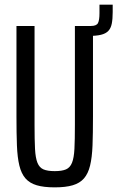

<svg xmlns="http://www.w3.org/2000/svg" viewBox="-20 -800 506 828"><path d="M314 -645V-688H372Q396 -688 402.5 -700.5Q409 -713 409 -743V-780H466V-748Q466 -718 462 -698Q458 -678 447 -666.5Q436 -655 415.5 -650Q395 -645 361 -645ZM216 8Q169 8 138.5 -1Q108 -10 90 -30.5Q72 -51 63.5 -86Q55 -121 53 -173Q51 -225 51 -298V-688H129V-261Q129 -197 131 -158Q133 -119 141.5 -98Q150 -77 167.5 -69.5Q185 -62 216 -62Q247 -62 264.5 -69.5Q282 -77 290.5 -98Q299 -119 301 -158Q303 -197 303 -261V-688H381V-298Q381 -225 379 -173Q377 -121 368.5 -86Q360 -51 342 -30.5Q324 -10 293.5 -1Q263 8 216 8Z"/></svg>

Font: Saira ExtraCondensed Medium
Style: Regular
Weight: 500
Width: 2
Designer: Hector Gatti with collaboration of the Omnibus-Type team
Foundry: Omnibus-Type
Version: Version 1.101